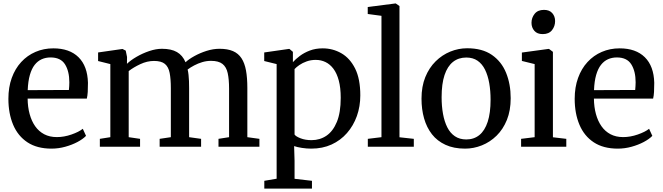

<svg xmlns="http://www.w3.org/2000/svg" viewBox="-20 -839 3791 1098"><path d="M274.5 11Q192 11 137.2 -25Q82.5 -61 55.2 -125.5Q28 -190 28 -274Q28 -340 47.2 -393.2Q66.5 -446.5 101.2 -484.2Q136 -522 183 -542.2Q230 -562.5 285 -562.5Q377.5 -562.5 429 -511.8Q480.5 -461 483 -365.5Q483 -335.5 481.8 -313.5Q480.5 -291.5 476.5 -275H138Q138.5 -227 149.5 -186.8Q160.5 -146.5 181.2 -117Q202 -87.5 233 -71.2Q264 -55 305 -55Q346.5 -55 388.8 -69.8Q431 -84.5 453.5 -102.5L472 -62Q454 -43.5 423 -27Q392 -10.5 353.2 0.2Q314.5 11 274.5 11ZM138.5 -323.5 374 -324.5Q375 -334 375.8 -346.5Q376.5 -359 376.5 -368.5Q376.5 -431.5 351.8 -471Q327 -510.5 269 -510.5Q241.5 -510.5 218.5 -500.2Q195.5 -490 178.2 -468Q161 -446 150.8 -410.2Q140.5 -374.5 138.5 -323.5Z M551 0V-45L611 -54.5V-472.5L541 -490V-539L680.5 -559L699 -549.5L706.5 -513L706 -474Q727 -494.5 761 -514.2Q795 -534 833.5 -547Q872 -560 906 -560Q959.5 -560 992 -541.2Q1024.5 -522.5 1041 -483Q1059.5 -500.5 1091.5 -518.2Q1123.5 -536 1161.2 -548Q1199 -560 1235.5 -560Q1281.5 -560 1312.2 -546.8Q1343 -533.5 1361 -506Q1379 -478.5 1386.8 -436.2Q1394.5 -394 1394.5 -336V-54.5L1463.5 -45V0H1229.5V-45L1290 -54.5V-332.5Q1290 -385.5 1282.2 -420.8Q1274.5 -456 1252.2 -473.5Q1230 -491 1186.5 -491Q1161.5 -491 1137 -483.8Q1112.5 -476.5 1090.8 -465Q1069 -453.5 1053 -441.5Q1056.5 -427.5 1058.2 -410.5Q1060 -393.5 1060.8 -374.8Q1061.5 -356 1061.5 -335V-54.5L1130 -45V0H893V-45L957 -54.5V-334.5Q957 -387.5 950.2 -422Q943.5 -456.5 923 -473.5Q902.5 -490.5 860.5 -490.5Q821.5 -490.5 782.5 -472.2Q743.5 -454 716 -432.5V-54.5L781 -45V0Z M1491.5 239.5V195L1562 183V-472.5L1491 -490V-539L1630.5 -559H1635.5L1655 -542.5V-483.5Q1670 -500.5 1694.5 -519Q1719 -537.5 1752 -550Q1785 -562.5 1825.5 -562.5Q1883 -562.5 1932 -534.5Q1981 -506.5 2010.8 -447.2Q2040.5 -388 2040.5 -293.5Q2040.5 -230.5 2020.8 -175.2Q2001 -120 1964.2 -78Q1927.5 -36 1876 -12.5Q1824.5 11 1759.5 11Q1734 11 1706.5 6.8Q1679 2.5 1662 -3.5L1664.5 80V183.5L1764 195V239.5ZM1761.5 -37.5Q1809.5 -37.5 1847 -63Q1884.5 -88.5 1906.5 -142Q1928.5 -195.5 1928.5 -279.5Q1928.5 -337 1917.5 -378.2Q1906.5 -419.5 1886.8 -445.8Q1867 -472 1841.2 -484.2Q1815.5 -496.5 1786 -496.5Q1758 -496.5 1734 -488Q1710 -479.5 1692.2 -467.2Q1674.5 -455 1664.5 -444V-69.5Q1672 -58.5 1699 -48Q1726 -37.5 1761.5 -37.5Z M2161.5 -54.5V-748.5L2083 -759V-799L2239.5 -819H2243.5L2264.5 -804.5V-54L2346.5 -45V0H2083.5V-45Z M2390.5 -274.5Q2390.5 -344.5 2412.2 -398Q2434 -451.5 2471.2 -488.2Q2508.5 -525 2555.2 -544Q2602 -563 2651.5 -563Q2738 -563 2793 -525Q2848 -487 2874.2 -422.5Q2900.5 -358 2900.5 -277.5Q2900.5 -207 2878.8 -153.2Q2857 -99.5 2819.8 -63Q2782.5 -26.5 2735.8 -7.8Q2689 11 2639.5 11Q2575 11 2527.8 -10.8Q2480.5 -32.5 2450.2 -71.2Q2420 -110 2405.2 -162Q2390.5 -214 2390.5 -274.5ZM2646.5 -41.5Q2690.5 -41.5 2721.5 -66.8Q2752.5 -92 2769 -142.5Q2785.5 -193 2785.5 -269Q2785.5 -319.5 2777.8 -363.5Q2770 -407.5 2753.8 -440.5Q2737.5 -473.5 2711 -491.8Q2684.5 -510 2646.5 -510Q2602 -510 2570.5 -485Q2539 -460 2522.2 -409.8Q2505.5 -359.5 2505.5 -283Q2505.5 -231.5 2513.5 -187.5Q2521.5 -143.5 2538 -110.8Q2554.5 -78 2581.5 -59.8Q2608.5 -41.5 2646.5 -41.5Z M2960 0V-45L3037.5 -54.5V-472.5L2964.5 -490.5V-538.5L3115 -559H3120L3142 -542.5V-54L3218.5 -45V0ZM3083 -644Q3052 -644 3035.8 -662.8Q3019.5 -681.5 3019.5 -708.5Q3019.5 -737.5 3037.5 -760Q3055.5 -782.5 3090.5 -782.5H3091.5Q3122 -782.5 3138.2 -764Q3154.5 -745.5 3154.5 -718.5Q3154.5 -689 3136.8 -666.5Q3119 -644 3084 -644Z M3513 11Q3430.5 11 3375.8 -25Q3321 -61 3293.8 -125.5Q3266.5 -190 3266.5 -274Q3266.5 -340 3285.8 -393.2Q3305 -446.5 3339.8 -484.2Q3374.5 -522 3421.5 -542.2Q3468.5 -562.5 3523.5 -562.5Q3616 -562.5 3667.5 -511.8Q3719 -461 3721.5 -365.5Q3721.5 -335.5 3720.2 -313.5Q3719 -291.5 3715 -275H3376.5Q3377 -227 3388 -186.8Q3399 -146.5 3419.8 -117Q3440.5 -87.5 3471.5 -71.2Q3502.5 -55 3543.5 -55Q3585 -55 3627.2 -69.8Q3669.5 -84.5 3692 -102.5L3710.5 -62Q3692.5 -43.5 3661.5 -27Q3630.5 -10.5 3591.8 0.2Q3553 11 3513 11ZM3377 -323.5 3612.5 -324.5Q3613.5 -334 3614.2 -346.5Q3615 -359 3615 -368.5Q3615 -431.5 3590.2 -471Q3565.5 -510.5 3507.5 -510.5Q3480 -510.5 3457 -500.2Q3434 -490 3416.8 -468Q3399.5 -446 3389.2 -410.2Q3379 -374.5 3377 -323.5Z"/></svg>

Font: Merriweather 36pt
Style: Regular
Weight: 400
Designer: Eben Sorkin
Foundry: Eben Sorkin
Version: Version 2.100